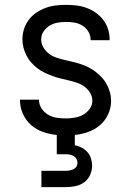

<svg xmlns="http://www.w3.org/2000/svg" viewBox="-20 -548 540 788"><path d="M150 220V153H250Q258 153 266 151.5Q274 150 281.5 146.5Q289 143 293.5 136Q298 129 298 121Q298 112 294 104.5Q290 97 282.5 92.5Q275 88 266.5 86.5Q258 85 250 85H213V6Q184 3 156.5 -6.5Q129 -16 107.5 -35Q86 -54 74 -81Q62 -108 62 -136V-139H140V-138Q140 -119 150.5 -103Q161 -87 177 -77.5Q193 -68 211.5 -65Q230 -62 249 -62Q267 -62 285.5 -65Q304 -68 320 -76.5Q336 -85 347.5 -100.5Q359 -116 359 -134Q359 -152 349.5 -167.5Q340 -183 326 -193Q312 -203 295.5 -208.5Q279 -214 262 -218Q245 -222 228.5 -226Q212 -230 195.5 -236Q179 -242 163.5 -249.5Q148 -257 134 -267.5Q120 -278 108.5 -291Q97 -304 89 -319.5Q81 -335 76.5 -352Q72 -369 72 -386Q72 -408 78.5 -428.5Q85 -449 98 -466.5Q111 -484 129 -496Q147 -508 167 -515.5Q187 -523 208.5 -525.5Q230 -528 251 -528Q273 -528 294 -525.5Q315 -523 335.5 -515.5Q356 -508 373.5 -495.5Q391 -483 404 -466Q417 -449 423.5 -428Q430 -407 430 -386V-383H352V-384Q352 -402 343 -417.5Q334 -433 319 -442.5Q304 -452 286.5 -455Q269 -458 251 -458Q234 -458 216.5 -455Q199 -452 184 -443Q169 -434 159 -419Q149 -404 149 -386Q149 -369 158 -353.5Q167 -338 181 -327.5Q195 -317 211.5 -311.5Q228 -306 245 -302Q262 -298 279 -294Q296 -290 312.5 -284.5Q329 -279 344.5 -271Q360 -263 373.5 -252.5Q387 -242 399 -229Q411 -216 419 -200.5Q427 -185 431.5 -168Q436 -151 436 -134Q436 -106 424 -79.5Q412 -53 390.5 -34.5Q369 -16 342 -6.5Q315 3 287 6V48Q302 51 315.5 58Q329 65 339 76.5Q349 88 353.5 102.5Q358 117 358 132Q358 152 349.5 170.5Q341 189 325 200.5Q309 212 289.5 216Q270 220 250 220Z"/></svg>

Font: Iosevka SS18
Style: Regular
Weight: 400
Monospace: yes
Designer: Belleve Invis
Foundry: Belleve Invis
Version: Version 25.1.1; ttfautohint (v1.8.4)